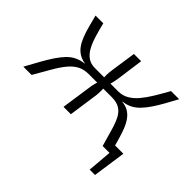

<svg xmlns="http://www.w3.org/2000/svg" viewBox="-137 -704 1068 1068"><g transform="rotate(45 396.5 -170.5)"><path d="M732 -51 704 144H662L674 0H626L633 -51ZM140 -485Q151 -440 162.5 -402Q174 -364 189.5 -336Q205 -308 227.5 -292Q250 -276 284 -276L282 -228Q245 -228 217.5 -213.5Q190 -199 166 -170Q142 -141 117.5 -98Q93 -55 61 0H-4Q21 -46 42.5 -84.5Q64 -123 84 -153Q104 -183 124.5 -204.5Q145 -226 169.5 -238Q194 -250 226 -254V-255Q199 -259 178.5 -271.5Q158 -284 143.5 -304Q129 -324 118 -351.5Q107 -379 98 -412.5Q89 -446 79 -485ZM365 -276 358 -228H256L263 -276ZM438 -485 417 -332Q414 -311 409.5 -291.5Q405 -272 396 -250Q397 -232 397 -212.5Q397 -193 395 -175L370 0H312L338 -178Q340 -196 345.5 -215.5Q351 -235 358 -256Q355 -276 355.5 -295Q356 -314 359 -335L381 -485ZM493 -276 486 -228H390L397 -276ZM737 -485Q716 -446 697 -412Q678 -378 659 -350Q640 -322 620 -301Q600 -280 576.5 -268Q553 -256 524 -253V-251Q553 -248 573.5 -235.5Q594 -223 609 -202Q624 -181 635.5 -151.5Q647 -122 657.5 -84Q668 -46 681 0H620Q604 -55 592 -98Q580 -141 565 -170Q550 -199 526 -213.5Q502 -228 465 -228L467 -276Q500 -276 527.5 -292Q555 -308 578.5 -336Q602 -364 625 -402Q648 -440 673 -485Z"/></g></svg>

Font: Exo 2 Light
Style: Italic
Weight: 300
Italic angle: -8°
Designer: Natanael Gama
Foundry: Natanael Gama
Version: Version 2.010